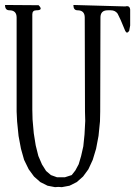

<svg xmlns="http://www.w3.org/2000/svg" viewBox="-32 -774 552 776"><path d="M474.6 -748Q492.2 -752.9 494.1 -735.4V-670.9L490.2 -649.4Q480.5 -634.8 473.6 -650.4L456.1 -692.4L443.4 -718.8Q433.6 -732.4 416 -732.4H403.3Q374 -732.4 374 -703.1L373 -323.2L372.1 -283.2L366.2 -224.6L356.4 -172.9L342.8 -127.9L325.2 -89.8L303.7 -60.5L278.3 -38.1L249 -23.4L217.8 -17.6L204.1 -18.6L190.4 -17.6L160.2 -23.4L130.9 -38.1L105.5 -60.5L84 -89.8L65.4 -127.9L52.7 -172.9L43 -224.6L37.1 -283.2L35.2 -323.2V-703.1Q35.2 -732.4 5.9 -732.4Q-11.7 -732.4 -11.7 -753.9L124 -752.9Q144.5 -732.4 115.2 -732.4Q98.6 -732.4 98.6 -715.8V-331.1L99.6 -291L104.5 -235.4L112.3 -186.5L123 -143.6L137.7 -109.4L154.3 -83L173.8 -66.4L198.2 -57.6H230.5L257.8 -66.4L272.5 -85L286.1 -110.4L295.9 -143.6L304.7 -182.6L309.6 -230.5L312.5 -285.2L311.5 -323.2L310.5 -703.1Q310.5 -732.4 281.2 -732.4Q264.6 -732.4 264.6 -753.9Z"/></svg>

Font: B2 Hana
Style: Regular
Weight: 500
Version: 2020-08-05; (max)